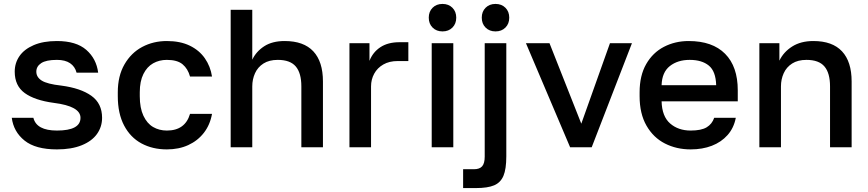

<svg xmlns="http://www.w3.org/2000/svg" viewBox="-20 -750 4423 978"><path d="M40 -150H150Q166 -85 270 -85Q390 -85 390 -150Q390 -209 254 -226Q157 -239 106 -276Q55 -313 55 -385Q55 -429 79 -464Q103 -499 151.5 -520Q200 -541 270 -541Q368 -541 419.5 -496Q471 -451 480 -380H370Q362 -411 337 -428Q312 -445 270 -445Q215 -445 190 -428.5Q165 -412 165 -385Q165 -357 192.5 -339.5Q220 -322 292 -314Q391 -301 445.5 -262Q500 -223 500 -150Q500 -104 474 -67.5Q448 -31 396 -10Q344 11 270 11Q161 11 105 -34Q49 -79 40 -150Z M580 -260V-280Q580 -363 614 -422Q648 -481 704.5 -511Q761 -541 830 -541Q898 -541 946.5 -517.5Q995 -494 1023.5 -453Q1052 -412 1060 -360H948Q937 -400 910 -422.5Q883 -445 830 -445Q791 -445 760 -427.5Q729 -410 710.5 -373Q692 -336 692 -280V-260Q692 -200 710.5 -160.5Q729 -121 760 -103Q791 -85 830 -85Q923 -85 948 -170H1060Q1050 -114 1018.5 -73.5Q987 -33 939 -11Q891 11 830 11Q757 11 700.5 -19.5Q644 -50 612 -111Q580 -172 580 -260Z M1155 -700H1265V-446Q1285 -488 1326 -514.5Q1367 -541 1430 -541Q1527 -541 1576 -488.5Q1625 -436 1625 -335V0H1515V-310Q1515 -378 1486.5 -411.5Q1458 -445 1395 -445Q1351 -445 1322 -426.5Q1293 -408 1279 -377Q1265 -346 1265 -310V0H1155Z M1760 -530H1862V-440Q1879 -484 1917.5 -509.5Q1956 -535 2015 -535H2060V-439H2005Q1963 -439 1932.5 -421.5Q1902 -404 1886 -374.5Q1870 -345 1870 -310V0H1760Z M2179 -530H2289V0H2179ZM2164 -660Q2164 -691 2183.5 -710.5Q2203 -730 2234 -730Q2265 -730 2284.5 -710.5Q2304 -691 2304 -660Q2304 -629 2284.5 -609.5Q2265 -590 2234 -590Q2203 -590 2183.5 -609.5Q2164 -629 2164 -660Z M2339 112H2394Q2423 112 2436 97Q2449 82 2449 48V-530H2559V46Q2559 111 2544.5 145.5Q2530 180 2497 194Q2464 208 2404 208H2339ZM2434 -660Q2434 -691 2453.5 -710.5Q2473 -730 2504 -730Q2535 -730 2554.5 -710.5Q2574 -691 2574 -660Q2574 -629 2554.5 -609.5Q2535 -590 2504 -590Q2473 -590 2453.5 -609.5Q2434 -629 2434 -660Z M2659 -530H2779L2941 -120L3087 -530H3199L2994 0H2884Z M3238 -260V-280Q3238 -365 3271.5 -423.5Q3305 -482 3362 -511.5Q3419 -541 3488 -541Q3609 -541 3673.5 -476Q3738 -411 3738 -290V-234H3350Q3352 -157 3393.5 -121Q3435 -85 3498 -85Q3552 -85 3579.5 -101.5Q3607 -118 3618 -150H3728Q3718 -98 3686 -62Q3654 -26 3606 -7.5Q3558 11 3498 11Q3426 11 3367 -19Q3308 -49 3273 -110Q3238 -171 3238 -260ZM3350 -316H3628Q3626 -387 3590.5 -416Q3555 -445 3493 -445Q3432 -445 3392 -413.5Q3352 -382 3350 -316Z M3848 -530H3950V-441Q3971 -485 4015 -513Q4059 -541 4123 -541Q4220 -541 4269 -488.5Q4318 -436 4318 -335V0H4208V-310Q4208 -378 4179.5 -411.5Q4151 -445 4088 -445Q4044 -445 4015 -426.5Q3986 -408 3972 -377Q3958 -346 3958 -310V0H3848Z"/></svg>

Font: .
Style: 
Weight: 500
Designer: A.Korolkova, Vitaly Kuzmin
Foundry: ParaType Ltd
Version: Version 1.000; Glyphs 3.2, build 3192.0